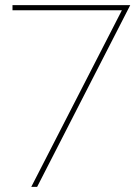

<svg xmlns="http://www.w3.org/2000/svg" viewBox="-20 -730 531 750"><path d="M456.1 -689.9H28.8V-710H488.8L125 0H102.1Z"/></svg>

Font: Rawline Thin
Style: Regular
Weight: 250
Designer: Matt McInerney, Pablo Impallari, Rodrigo Fuenzalida
Foundry: Matt McInerney, Pablo Impallari, Rodrigo Fuenzalida
Version: Version 4.020;PS 004.020;hotconv 1.0.88;makeotf.lib2.5.64775